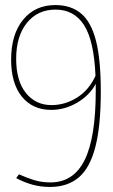

<svg xmlns="http://www.w3.org/2000/svg" viewBox="-20 -730 447 760"><path d="M178 10Q141 10 108.5 1Q76 -8 44 -25L55 -40Q86 -26 115.5 -17Q145 -8 180 -8Q271 -8 315 -96.5Q359 -185 359 -371Q359 -385 359 -398Q335 -353 286 -324Q237 -295 183 -295Q109 -295 66.5 -347.5Q24 -400 24 -494Q24 -594 71.5 -652Q119 -710 199 -710Q261 -710 301 -676.5Q341 -643 360 -568.5Q379 -494 379 -368Q379 -232 357.5 -148.5Q336 -65 291.5 -27.5Q247 10 178 10ZM44 -497Q44 -410 82.5 -362Q121 -314 184 -314Q237 -314 284.5 -343.5Q332 -373 358 -430Q352 -570 312.5 -631Q273 -692 200 -692Q129 -692 86.5 -639.5Q44 -587 44 -497Z"/></svg>

Font: Georama SemiCondensed Thin
Style: Regular
Weight: 100
Width: 4
Designer: Jean-Baptiste Levee
Foundry: Production Type
Version: Version 1.000